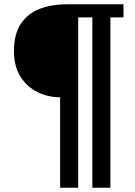

<svg xmlns="http://www.w3.org/2000/svg" viewBox="-20 -706 630 894"><path d="M260 168V-253Q205 -253 156 -276.5Q107 -300 76 -348Q45 -396 45 -468Q45 -548 77.5 -596Q110 -644 165.5 -665Q221 -686 289 -686H555V-625H494V168H410V-625H344V168Z"/></svg>

Font: Archivo SemiBold SemiBold
Style: Regular
Weight: 600
Version: Version 2.001